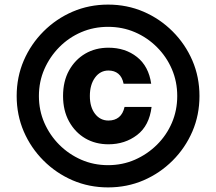

<svg xmlns="http://www.w3.org/2000/svg" viewBox="-20 -705 940 835"><path d="M450 110Q367.5 110 295.8 79.2Q224.2 48.3 169.2 -6.7Q114.2 -61.7 83.3 -133.3Q52.5 -205 52.5 -287.5Q52.5 -370 83.3 -441.7Q114.2 -513.3 169.2 -568.3Q224.2 -623.3 295.8 -654.2Q367.5 -685 450 -685Q532.5 -685 604.2 -654.2Q675.8 -623.3 730.8 -568.3Q785.8 -513.3 816.7 -441.7Q847.5 -370 847.5 -287.5Q847.5 -205 816.7 -133.3Q785.8 -61.7 730.8 -6.7Q675.8 48.3 604.2 79.2Q532.5 110 450 110ZM450 13.3Q512.5 13.3 566.7 -10.4Q620.8 -34.2 662.5 -75.4Q704.2 -116.7 727.5 -170.8Q750.8 -225 750.8 -287.5Q750.8 -350 727.5 -404.2Q704.2 -458.3 662.5 -500Q620.8 -541.7 566.7 -565Q512.5 -588.3 450 -588.3Q387.5 -588.3 333.3 -565Q279.2 -541.7 237.9 -500Q196.7 -458.3 172.9 -404.2Q149.2 -350 149.2 -287.5Q149.2 -225 172.9 -170.8Q196.7 -116.7 237.9 -75.4Q279.2 -34.2 333.3 -10.4Q387.5 13.3 450 13.3ZM451.7 -77.5Q395 -77.5 350.8 -103.3Q306.7 -129.2 280.4 -176.7Q254.2 -224.2 254.2 -287.5Q254.2 -351.7 280.4 -398.8Q306.7 -445.8 350.8 -471.7Q395 -497.5 451.7 -497.5Q525 -497.5 575.8 -457.1Q626.7 -416.7 637.5 -340.8H517.5Q511.7 -370 494.6 -384.2Q477.5 -398.3 451.7 -398.3Q415.8 -398.3 393.3 -367.5Q370.8 -336.7 370.8 -287.5Q370.8 -239.2 393.3 -210Q415.8 -180.8 451.7 -180.8Q479.2 -180.8 497.1 -195.4Q515 -210 521.7 -240H639.2Q629.2 -158.3 576.2 -117.9Q523.3 -77.5 451.7 -77.5Z"/></svg>

Font: Funnel Sans Light
Style: Bold
Weight: 700
Version: Version 1.000